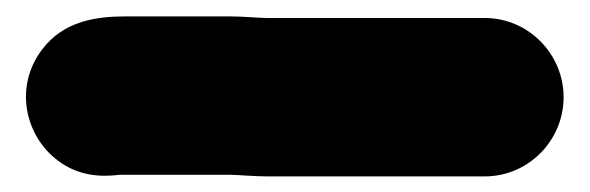

<svg xmlns="http://www.w3.org/2000/svg" viewBox="-20 150 737 240"><path d="M314 370.5H586C640.5 370.5 684.5 325.6 684.5 271.5C684.5 217.5 640.5 172.5 586 172.5H314C302.6 172.5 285.9 170.5 267 170.5H137C100.2 170.5 59.6 176.2 32.6 211.9C-2.9 258.8 11.6 319.9 51.9 350.4C76.9 369.4 104 371.7 129.6 368.5H267C278.3 368.5 296.6 370.5 314 370.5Z"/></svg>

Font: Smoothie
Style: ExBd
Weight: 800
Foundry: Cannot Into Space Fonts
Version: Version 0.8